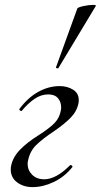

<svg xmlns="http://www.w3.org/2000/svg" viewBox="-20 -751 412 785"><path d="M24 -58Q24 -66 25 -71Q32 -108 61.5 -138.5Q91 -169 136 -197Q183 -227 203.5 -248.5Q224 -270 229 -301Q230 -305 230 -312Q230 -334 217 -349.5Q204 -365 177 -365Q148 -365 121.5 -347Q95 -329 69 -298L67 -297Q64 -297 61 -300Q58 -303 59 -305Q94 -352 136.5 -375.5Q179 -399 224 -399Q255 -399 278.5 -384.5Q302 -370 302 -342Q302 -334 301 -330Q295 -297 270 -271Q245 -245 203 -216Q153 -183 127 -157Q101 -131 94 -91Q93 -88 93 -81Q93 -55 111.5 -36.5Q130 -18 161 -18Q209 -18 266 -75Q267 -76 269 -76Q272 -76 274.5 -73.5Q277 -71 276 -68Q244 -28 200 -7Q156 14 113 14Q76 14 50 -5.5Q24 -25 24 -58ZM209 -476 296 -716Q298 -721 320.5 -726Q343 -731 360 -731Q373 -731 372 -727L219 -473Q218 -470 212.5 -472Q207 -474 209 -476Z"/></svg>

Font: CormorantInfant-MediumItalic
Style: Italic
Weight: 500
Italic angle: -10°
Designer: Christian Thalmann (Catharsis Fonts)
Foundry: Catharsis Fonts
Version: Version 3.303